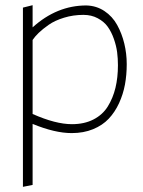

<svg xmlns="http://www.w3.org/2000/svg" viewBox="-20 -517 548 736"><path d="M311 -496.1Q197.8 -496.1 105 -412.1V-497.1L67.9 -487.8V199.2L105 191.9V-42Q190.4 -6.8 254.9 -6.8Q300.3 -6.8 336.7 -21.7Q373 -36.6 396.7 -61.8Q420.4 -86.9 436.3 -121.3Q452.1 -155.8 459 -192.9Q465.8 -230 465.8 -271Q465.8 -311.5 456.5 -349.9Q447.3 -388.2 429.2 -421.1Q411.1 -454.1 380.4 -474.6Q349.6 -495.1 311 -496.1ZM255.9 -41Q192.9 -41 105 -80.1V-363.8Q113.8 -377 128.4 -391.1Q143.1 -405.3 166.7 -421.9Q190.4 -438.5 225.6 -449.2Q260.7 -460 299.8 -460Q330.6 -460 354.7 -447Q378.9 -434.1 393.1 -414.3Q407.2 -394.5 416.5 -367.9Q425.8 -341.3 429 -316.9Q432.1 -292.5 432.1 -267.1Q432.1 -219.7 422.6 -180.4Q413.1 -141.1 393.3 -109.1Q373.5 -77.1 338.4 -59.1Q303.2 -41 255.9 -41Z"/></svg>

Font: Comic Neue Angular Light
Style: Regular
Weight: 300
Designer: Craig Rozynski
Foundry: Craig Rozynski
Version: Version 2.003